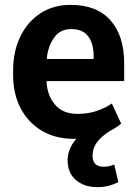

<svg xmlns="http://www.w3.org/2000/svg" viewBox="-20 -558 564 786"><path d="M282.2 10.3Q206.5 10.3 150.6 -23.2Q94.7 -56.6 64.2 -115.5Q33.7 -174.3 33.7 -250V-270Q33.7 -347.7 63.2 -408.4Q92.8 -469.2 145.8 -503.7Q198.7 -538.1 269 -538.1Q376 -538.1 432.1 -474.9Q488.3 -411.6 488.3 -299.8V-226.1H171.4L170.4 -223.1Q173.8 -166 205.8 -128.9Q237.8 -91.8 296.4 -91.8Q337.4 -91.8 372.1 -102.5Q406.7 -113.3 438 -134.3L476.1 -51.8Q444.3 -24.9 395.5 -7.3Q346.7 10.3 282.2 10.3ZM172.9 -316.4H363.3V-329.1Q363.3 -378.9 341.3 -408.9Q319.3 -439 271 -439Q227.1 -439 202.1 -404.8Q177.2 -370.6 171.4 -318.8ZM377.4 208Q324.7 208 290.8 179Q256.8 149.9 256.8 98.1Q256.8 52.2 291.3 11.5Q325.7 -29.3 405.3 -55.2L435.5 -25.4Q396.5 -1.5 377.7 23.7Q358.9 48.8 358.9 79.6Q358.9 124.5 404.3 124.5Q417 124.5 427.2 122.1Q437.5 119.6 447.8 115.7L464.4 188Q447.3 196.3 426.8 202.1Q406.2 208 377.4 208Z"/></svg>

Font: Roboto Slab SemiBold
Style: Regular
Weight: 600
Designer: Google
Version: Version 2.001; ttfautohint (v1.8.3)